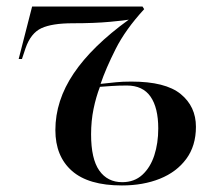

<svg xmlns="http://www.w3.org/2000/svg" viewBox="-20 -556 661 586"><path d="M352 10Q250 10 199.5 -34.5Q149 -79 149 -159Q149 -249 205 -332Q261 -415 373 -496Q364 -494 316.5 -489.5Q269 -485 202 -485Q139 -485 106.5 -470Q74 -455 58 -409L47 -376H37L78 -536H415L420 -528Q363 -466 333 -406.5Q303 -347 287 -300Q315 -303 334.5 -305Q354 -307 381 -307Q485 -307 531.5 -269Q578 -231 578 -169Q578 -111 548.5 -71Q519 -31 468 -10.5Q417 10 352 10ZM353 0Q390 0 414.5 -22.5Q439 -45 451 -82Q463 -119 463 -164Q463 -227 439.5 -261Q416 -295 367 -295Q341 -295 320 -293.5Q299 -292 285 -291Q273 -260 265.5 -223.5Q258 -187 258 -146Q258 -71 283 -35.5Q308 0 353 0Z"/></svg>

Font: Noto Serif Display Medium
Style: Italic
Weight: 500
Italic angle: -12°
Designer: Monotype Design Team
Foundry: Monotype Imaging Inc.
Version: Version 2.009